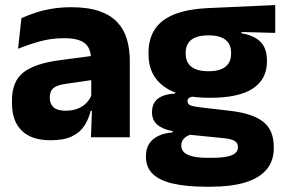

<svg xmlns="http://www.w3.org/2000/svg" viewBox="-20 -532 1096 744"><path d="M332.5 0 337 -123 333.5 -130.5V-284L332.5 -304Q332.5 -345 308.5 -364.5Q284.5 -384 228 -384Q178.5 -384 134 -371.5Q89.5 -359 50 -343L63 -461.5Q86.5 -472.5 115.8 -482.2Q145 -492 180.5 -498Q216 -504 256.5 -504Q321 -504 364.5 -489Q408 -474 434 -446.5Q460 -419 471.5 -380.8Q483 -342.5 483 -296.5V0ZM176 11.5Q102.5 11.5 64.5 -25.5Q26.5 -62.5 26.5 -131V-144.5Q26.5 -217 71.2 -251.8Q116 -286.5 213.5 -299L345.5 -316.5L354.5 -224.5L237.5 -207.5Q202 -203 187.5 -191Q173 -179 173 -155.5V-152Q173 -129.5 187.5 -116.2Q202 -103 234 -103Q262 -103 282.2 -111.5Q302.5 -120 315.5 -133.8Q328.5 -147.5 335 -164.5L356.5 -102.5H331.5Q323.5 -70.5 306.8 -44.5Q290 -18.5 258.5 -3.5Q227 11.5 176 11.5Z M793 -153Q674.5 -153 615 -197Q555.5 -241 555.5 -320.5V-327Q555.5 -381 579.8 -418.2Q604 -455.5 654.5 -476Q705 -496.5 784 -500.5L1046.5 -512.5V-404.5L916 -408V-403Q949.5 -397.5 971.2 -384.2Q993 -371 1003.8 -349.8Q1014.5 -328.5 1014.5 -297.5V-294Q1014.5 -225.5 960.2 -189.2Q906 -153 793 -153ZM785.5 79.5H800.5Q836.5 79.5 858.8 75Q881 70.5 891.5 61.5Q902 52.5 902 39V38Q902 20.5 887.2 13Q872.5 5.5 843 3L698 -11.5L731.5 -13.5Q716.5 -11 705.8 -5Q695 1 688.8 10Q682.5 19 682.5 32V33Q682.5 48 693.5 58.5Q704.5 69 727.2 74.2Q750 79.5 785.5 79.5ZM778 191.5Q704 191.5 651.8 179.8Q599.5 168 572.5 142.5Q545.5 117 545.5 75V73Q545.5 44.5 558 25Q570.5 5.5 594 -5.5Q617.5 -16.5 649 -19V-24Q610.5 -31 589.8 -48.5Q569 -66 569 -97.5V-98Q569 -120.5 579.2 -136Q589.5 -151.5 609.5 -159.8Q629.5 -168 658.5 -169.5V-186L771.5 -157.5L738.5 -158Q721 -158 713.8 -153.5Q706.5 -149 706.5 -140V-139.5Q706.5 -128.5 718.2 -123.8Q730 -119 756.5 -116L873 -102.5Q958 -92.5 999.5 -60.5Q1041 -28.5 1041 38.5V41.5Q1041 92.5 1012.2 125.8Q983.5 159 929.2 175.2Q875 191.5 797 191.5ZM788 -256Q817.5 -256 836.8 -263.8Q856 -271.5 865.8 -286.8Q875.5 -302 875.5 -323.5V-328Q875.5 -349.5 866 -364.5Q856.5 -379.5 837.2 -387.2Q818 -395 788 -395H787.5Q757 -395 737.5 -387Q718 -379 708.8 -364Q699.5 -349 699.5 -327.5V-323.5Q699.5 -302 709.2 -286.8Q719 -271.5 738.5 -263.8Q758 -256 788 -256Z"/></svg>

Font: Anek Gujarati
Style: Bold
Weight: 700
Version: Version 1.003